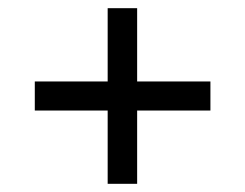

<svg xmlns="http://www.w3.org/2000/svg" viewBox="-20 -592 599 469"><path d="M243 -143V-322H65V-393H243V-572H315V-393H494V-322H315V-143Z"/></svg>

Font: Noto Serif Thai
Style: Regular
Weight: 400
Designer: Monotype Design Team
Foundry: Monotype Imaging Inc.
Version: Version 2.001